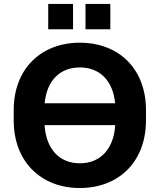

<svg xmlns="http://www.w3.org/2000/svg" viewBox="-20 -947 813 978"><path d="M386.7 10.7C583.5 10.7 723.6 -121.6 723.6 -334V-386.2C723.6 -597.7 584 -729.5 386.7 -729.5C189.9 -729.5 49.8 -597.2 49.8 -386.2V-334C49.8 -122.6 189.5 10.7 386.7 10.7ZM386.7 -115.2C284.7 -115.2 215.3 -185.1 207 -309.6H566.9C559.1 -185.5 489.3 -115.2 386.7 -115.2ZM386.7 -603.5C486.8 -603.5 555.2 -538.1 566.4 -420.9H207.5C218.3 -538.6 287.1 -603.5 386.7 -603.5ZM542 -797.9V-926.8H415.5V-797.9ZM352.1 -797.9V-926.8H225.6V-797.9Z"/></svg>

Font: Winston
Style: Bold
Weight: 700
Designer: Vernon Adams, Kim Jin-seong, David Berlow, Cristiano Sobral
Foundry: The Winston Project Authors
Version: Version 3.004